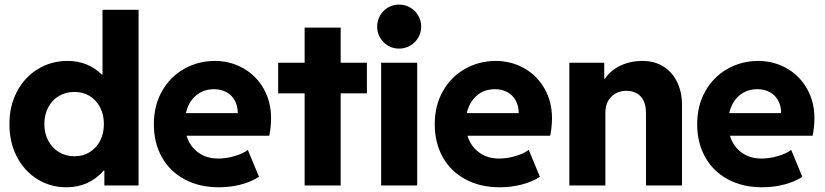

<svg xmlns="http://www.w3.org/2000/svg" viewBox="-20 -794 3531 822"><path d="M426.8 0V-63.5H423.8Q394 -29.3 353.8 -10.7Q313.5 7.8 264.6 7.8Q195.8 7.8 139.6 -27.1Q83.5 -62 51.8 -123.8Q20 -185.5 20.5 -262.7Q20 -339.8 52.5 -401.6Q85 -463.4 142.1 -498.3Q199.2 -533.2 269.5 -533.2Q313 -533.2 349.9 -518.3Q386.7 -503.4 415 -475.6H418.9V-752H573.2V0ZM424.8 -262.7Q424.8 -303.2 408.4 -334.5Q392.1 -365.7 363.8 -383.1Q335.4 -400.4 298.8 -400.4Q261.2 -400.4 231.9 -382.8Q202.6 -365.2 186.3 -334Q169.9 -302.7 169.9 -262.7Q169.9 -223.6 186.3 -192.4Q202.6 -161.1 231.9 -143.1Q261.2 -125 298.8 -125Q335 -125 363.5 -142.3Q392.1 -159.7 408.4 -190.9Q424.8 -222.2 424.8 -262.7Z M638.7 -261.7Q638.7 -342.3 673.6 -403.8Q708.5 -465.3 768.1 -499Q827.6 -532.7 898.4 -533.2Q965.8 -533.2 1021.2 -502Q1076.7 -470.7 1108.6 -414.6Q1140.6 -358.4 1140.6 -287.1Q1140.1 -247.6 1132.8 -212.9H778.8Q792.5 -167.5 828.4 -141.4Q864.3 -115.2 914.1 -115.2Q949.2 -115.2 985.6 -126.2Q1022 -137.2 1041 -152.3L1088.9 -37.1Q1058.1 -16.6 1012.7 -4.4Q967.3 7.8 917 7.8Q833 7.8 769.8 -26.4Q706.5 -60.5 672.6 -121.8Q638.7 -183.1 638.7 -261.7ZM998 -309.6Q998 -340.8 985.1 -364Q972.2 -387.2 949.2 -399.7Q926.3 -412.1 896.5 -412.1Q849.6 -412.1 817.9 -384Q786.1 -356 775.9 -309.6Z M1284.2 -394.5H1170.9V-525.4H1284.2V-675.8H1438.5V-525.4H1550.8V-394.5H1438.5V0H1284.2Z M1611.8 -525.4H1766.1V0H1611.8ZM1594.7 -679.7Q1594.7 -706.1 1607.2 -727.5Q1619.6 -749 1641.1 -761.7Q1662.6 -774.4 1688.5 -774.4Q1714.4 -774.4 1736.1 -761.7Q1757.8 -749 1770.5 -727.5Q1783.2 -706.1 1783.2 -679.7Q1783.2 -654.3 1770.5 -632.8Q1757.8 -611.3 1736.1 -598.6Q1714.4 -585.9 1688.5 -585.9Q1662.6 -585.9 1641.1 -598.6Q1619.6 -611.3 1607.2 -632.8Q1594.7 -654.3 1594.7 -679.7Z M1841.3 -261.7Q1841.3 -342.3 1876.2 -403.8Q1911.1 -465.3 1970.7 -499Q2030.3 -532.7 2101.1 -533.2Q2168.5 -533.2 2223.9 -502Q2279.3 -470.7 2311.3 -414.6Q2343.3 -358.4 2343.3 -287.1Q2342.8 -247.6 2335.4 -212.9H1981.4Q1995.1 -167.5 2031 -141.4Q2066.9 -115.2 2116.7 -115.2Q2151.9 -115.2 2188.2 -126.2Q2224.6 -137.2 2243.7 -152.3L2291.5 -37.1Q2260.7 -16.6 2215.3 -4.4Q2169.9 7.8 2119.6 7.8Q2035.6 7.8 1972.4 -26.4Q1909.2 -60.5 1875.2 -121.8Q1841.3 -183.1 1841.3 -261.7ZM2200.7 -309.6Q2200.7 -340.8 2187.7 -364Q2174.8 -387.2 2151.9 -399.7Q2128.9 -412.1 2099.1 -412.1Q2052.2 -412.1 2020.5 -384Q1988.8 -356 1978.5 -309.6Z M2417.5 -525.4H2566.9V-457H2569.8Q2594.7 -493.7 2637.2 -513.4Q2679.7 -533.2 2730 -533.2Q2781.7 -533.2 2820.1 -509.3Q2858.4 -485.4 2879.2 -442.4Q2899.9 -399.4 2899.9 -343.8V0H2745.6V-310.5Q2745.1 -356.9 2723.1 -380.9Q2701.2 -404.8 2661.6 -405.3Q2622.1 -404.8 2596.7 -379.4Q2571.3 -354 2571.8 -308.6V0H2417.5Z M2964.8 -261.7Q2964.8 -342.3 2999.8 -403.8Q3034.7 -465.3 3094.2 -499Q3153.8 -532.7 3224.6 -533.2Q3292 -533.2 3347.4 -502Q3402.8 -470.7 3434.8 -414.6Q3466.8 -358.4 3466.8 -287.1Q3466.3 -247.6 3459 -212.9H3105Q3118.7 -167.5 3154.5 -141.4Q3190.4 -115.2 3240.2 -115.2Q3275.4 -115.2 3311.8 -126.2Q3348.1 -137.2 3367.2 -152.3L3415 -37.1Q3384.3 -16.6 3338.9 -4.4Q3293.5 7.8 3243.2 7.8Q3159.2 7.8 3095.9 -26.4Q3032.7 -60.5 2998.8 -121.8Q2964.8 -183.1 2964.8 -261.7ZM3324.2 -309.6Q3324.2 -340.8 3311.3 -364Q3298.3 -387.2 3275.4 -399.7Q3252.4 -412.1 3222.7 -412.1Q3175.8 -412.1 3144 -384Q3112.3 -356 3102.1 -309.6Z"/></svg>

Font: Reddit Sans Chocolate ExtraBold
Style: Regular
Weight: 800
Designer: Stephen Hutchings
Foundry: Reddit
Version: Version 1.011